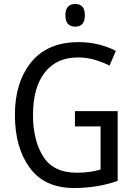

<svg xmlns="http://www.w3.org/2000/svg" viewBox="-20 -936 677 966"><path d="M309 -859Q309 -802 359 -802Q407 -802 407 -859Q407 -916 359 -916Q309 -916 309 -859ZM357 -300H486V-83Q462 -76 433 -71.5Q404 -67 367 -67Q248 -67 197 -149Q146 -231 146 -357Q146 -495 205 -571Q264 -647 373 -647Q415 -647 455 -635.5Q495 -624 531 -606L563 -680Q477 -724 375 -724Q219 -724 137 -623Q55 -522 55 -358Q55 -194 129.5 -92Q204 10 353 10Q470 10 572 -26V-377H357Z"/></svg>

Font: Noto Sans UI SemiCondensed
Style: Regular
Weight: 400
Width: 4
Designer: Monotype Design Team
Foundry: Monotype Imaging Inc.
Version: 1.001